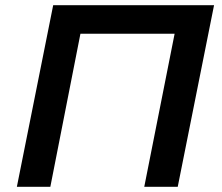

<svg xmlns="http://www.w3.org/2000/svg" viewBox="-20 -720 857 740"><path d="M805 -700 665 0H536L653 -590H290L174 0H45L185 -700Z"/></svg>

Font: Montserrat Alternates SemiBold
Style: Italic
Weight: 600
Italic angle: -11.3°
Designer: Julieta Ulanovsky
Foundry: Julieta Ulanovsky
Version: Version 7.200